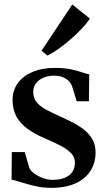

<svg xmlns="http://www.w3.org/2000/svg" viewBox="-20 -848 486 878"><path d="M215.5 11Q176 11 140.5 2.8Q105 -5.5 77 -14.5Q49 -23.5 33 -26.5L34 -152.5H93L114 -80.5Q119.5 -67 136.8 -54.5Q154 -42 176.5 -33.8Q199 -25.5 220 -25.5Q253.5 -25.5 276.2 -35Q299 -44.5 310.8 -62Q322.5 -79.5 322.5 -103.5Q322.5 -128.5 306 -146.5Q289.5 -164.5 258 -181.2Q226.5 -198 181 -217Q137.5 -236 105.2 -259.5Q73 -283 55.2 -315Q37.5 -347 37.5 -390Q37.5 -435 61.8 -468.2Q86 -501.5 129.8 -519.5Q173.5 -537.5 230.5 -537.5Q273.5 -537.5 303.2 -531.2Q333 -525 353.5 -517.8Q374 -510.5 388 -508L386.5 -385H330.5L309.5 -454Q304.5 -467.5 293.2 -478.5Q282 -489.5 265.5 -495.8Q249 -502 227 -502Q202 -502 180.5 -493.5Q159 -485 145.5 -468.5Q132 -452 132 -427Q132 -398 149 -378.8Q166 -359.5 193.5 -345.2Q221 -331 253 -316.5Q284 -302.5 313.2 -287.5Q342.5 -272.5 366 -253.5Q389.5 -234.5 403.2 -209.5Q417 -184.5 417 -150Q417 -104 394.2 -67.5Q371.5 -31 326.5 -10Q281.5 11 215.5 11ZM196 -594 170 -616 310.5 -827.5 391 -763Q377.5 -742 354 -717Q330.5 -692 302.5 -667.8Q274.5 -643.5 247 -624Q219.5 -604.5 197.5 -594Z"/></svg>

Font: Merriweather 96pt SemiBold
Style: Regular
Weight: 600
Version: Version 2.100